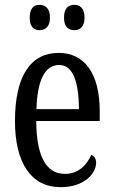

<svg xmlns="http://www.w3.org/2000/svg" viewBox="-20 -765 471 795"><path d="M288 -640C310 -640 330 -653 330 -692C330 -732 310 -745 288 -745C264 -745 245 -732 245 -692C245 -653 264 -640 288 -640ZM144 -640C166 -640 187 -653 187 -692C187 -732 166 -745 144 -745C121 -745 103 -732 103 -692C103 -653 121 -640 144 -640ZM231 10C333 10 378 -50 378 -91C378 -109 369 -119 358 -124C339 -81 304 -45 249 -45C173 -45 131 -114 130 -264H393V-304C393 -462 329 -546 223 -546C108 -546 42 -452 42 -264C42 -90 109 10 231 10ZM307 -313H131C134 -430 165 -496 225 -496C284 -496 306 -422 307 -313Z"/></svg>

Font: Noto Serif Tamil ExtraCondensed
Style: Italic
Weight: 400
Width: 2
Italic angle: -12°
Designer: Indian Type Foundry, Tom Grace, and the Monotype Design Team
Foundry: Monotype Imaging Inc.
Version: Version 2.003